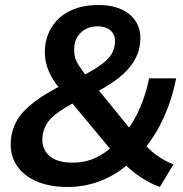

<svg xmlns="http://www.w3.org/2000/svg" viewBox="-20 -735 728 765"><path d="M617 10Q573 -6 534 -33.5Q495 -61 466 -92L500 -91Q453 -44 387.5 -17Q322 10 250 10Q173 10 119 -15.5Q65 -41 40.5 -86Q16 -131 25 -191Q35 -253 80.5 -297.5Q126 -342 199 -381L244 -405L218 -382Q182 -425 168 -468.5Q154 -512 161 -559Q168 -603 194 -638.5Q220 -674 265 -694.5Q310 -715 374 -715Q428 -715 467.5 -696Q507 -677 526 -641Q545 -605 537 -554Q532 -520 511.5 -487.5Q491 -455 453.5 -425Q416 -395 357 -365L360 -392L507 -211H483Q515 -252 538.5 -307Q562 -362 574 -423H682Q666 -341 633 -268Q600 -195 553 -139L548 -169Q571 -141 602 -118Q633 -95 671 -80ZM269 -87Q319 -87 360.5 -106Q402 -125 439 -162L427 -132L250 -345L304 -342L266 -321Q214 -293 185.5 -265.5Q157 -238 150 -197Q143 -148 173 -117.5Q203 -87 269 -87ZM369 -630Q331 -630 306.5 -609Q282 -588 277 -557Q274 -534 277 -515.5Q280 -497 292 -477.5Q304 -458 326 -430L299 -428Q367 -462 399.5 -490.5Q432 -519 437 -555Q443 -590 424 -610Q405 -630 369 -630Z"/></svg>

Font: Mulish ExtraLight
Style: Italic
Weight: 200
Italic angle: -9°
Designer: Vernon Adams
Foundry: Vernon Adams
Version: Version 3.603